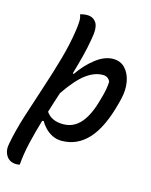

<svg xmlns="http://www.w3.org/2000/svg" viewBox="-168 -848 908 1154"><g transform="rotate(15 286.0 -271.0)"><path d="M448 -545Q494 -545 523 -514Q552 -483 561 -432Q570 -381 555 -322L549 -298Q508 -139 439.5 -64Q371 11 274 11Q242 11 215.5 -2.5Q189 -16 170 -36Q151 -56 140 -76L131 -75Q108 2 91 75Q74 148 69 214Q60 217 48 217Q6 217 -14.5 185Q-35 153 -25 107Q-9 23 21 -72Q51 -167 84.5 -267.5Q118 -368 146 -466.5Q174 -565 187 -656Q191 -685 192 -709Q193 -733 185 -752Q205 -759 229 -759Q266 -759 285.5 -729.5Q305 -700 290 -624Q281 -570 266.5 -513.5Q252 -457 235 -399L241 -396Q285 -460 340 -502.5Q395 -545 448 -545ZM413 -436Q360 -436 307 -396Q254 -356 191 -263Q181 -231 170.5 -199.5Q160 -168 151 -137Q184 -88 257 -88Q323 -88 367 -139.5Q411 -191 437 -291L442 -308Q458 -365 459 -406Q446 -436 413 -436Z"/></g></svg>

Font: Recursive Sn Csl St Med
Style: Italic
Weight: 500
Italic angle: -15°
Version: Version 1.079;hotconv 1.0.112;makeotfexe 2.5.65598; ttfautoh